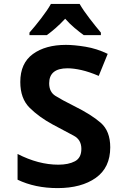

<svg xmlns="http://www.w3.org/2000/svg" viewBox="-20 -954 640 984"><path d="M220 -774Q241 -789 265.5 -810.5Q290 -832 314 -858Q337 -832 362 -811Q387 -790 409 -774H497V-787Q470 -819 438.5 -860Q407 -901 388 -934H241Q224 -903 190.5 -859.5Q157 -816 131 -787V-774ZM545 -199Q545 -282 496.5 -324.5Q448 -367 359 -411Q295 -443 263.5 -463Q232 -483 232 -527Q232 -604 326 -604Q357 -604 397 -595Q437 -586 486 -565L532 -678Q476 -705 418 -714.5Q360 -724 318 -724Q213 -724 148.5 -677Q84 -630 84 -534Q84 -449 132 -401.5Q180 -354 250 -316Q319 -279 358 -258.5Q397 -238 397 -191Q397 -145 364 -127.5Q331 -110 279 -110Q177 -110 70 -165V-33Q160 10 275 10Q397 10 471 -42.5Q545 -95 545 -199Z"/></svg>

Font: Noto Sans Mono UI
Style: Bold
Weight: 700
Designer: Monotype Design team
Foundry: Monotype Imaging Inc.
Version: 1.000